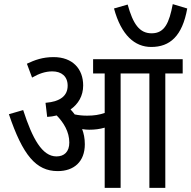

<svg xmlns="http://www.w3.org/2000/svg" viewBox="-20 -908 925 928"><path d="M885 -867 815 -888C798 -798 776 -747 713 -747C654 -747 623 -792 597 -886L531 -867C566 -738 631 -681 711 -681C801 -681 861 -733 885 -867ZM390 -211C390 -239 385 -263 377 -284C389 -282 401 -281 411 -281C438 -281 462 -284 486 -291V0H563V-553H702V0H779V-553H863V-622H430V-553H486V-362C459 -353 435 -349 401 -349C379 -349 360 -351 341 -355C335 -363 328 -372 321 -379C358 -405 382 -444 382 -495C382 -575 331 -632 239 -632C186 -632 148 -618 110 -600L135 -533C168 -552 199 -563 233 -563C277 -563 307 -539 307 -494C307 -446 273 -417 200 -411L208 -343C224 -344 239 -346 254 -350C288 -315 315 -271 315 -219C315 -174 290 -152 253 -152C184 -152 137 -237 92 -376L23 -356C90 -158 154 -81 259 -81C337 -81 390 -126 390 -211Z"/></svg>

Font: Noto Sans Devanagari UI Condensed
Style: Regular
Weight: 400
Width: 3
Designer: Jelle Bosma - Monotype Design Team
Foundry: Monotype Imaging Inc.
Version: Version 2.003